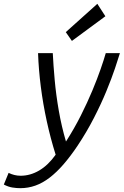

<svg xmlns="http://www.w3.org/2000/svg" viewBox="-133 -796 647 1004"><path d="M-27 188Q-47 188 -68.5 184.5Q-90 181 -113 169L-88 108Q-74 115 -58 119Q-42 123 -25 123Q25 123 72 95.5Q119 68 158 13Q131 -73 111.5 -162.5Q92 -252 80.5 -342Q69 -432 66 -518H143Q146 -456 153 -378Q160 -300 174.5 -217Q189 -134 212 -56Q255 -123 289.5 -191.5Q324 -260 350 -322.5Q376 -385 393.5 -435.5Q411 -486 420 -518H494Q486 -491 468.5 -439Q451 -387 423.5 -320Q396 -253 358 -179Q320 -105 272 -33Q235 22 199 63.5Q163 105 126.5 133Q90 161 52 174.5Q14 188 -27 188ZM243 -582 211 -628 376 -776 418 -711Z"/></svg>

Font: Ubuntu Sans
Style: Italic
Weight: 400
Italic angle: -13.5°
Designer: Dalton Maag Ltd
Foundry: Dalton Maag Ltd
Version: Version 1.006